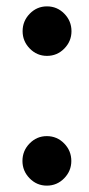

<svg xmlns="http://www.w3.org/2000/svg" viewBox="-20 -561 281 603"><path d="M127.5 -385.5Q96 -385.5 73.5 -408.5Q51 -431.5 51 -463Q51 -495 73.5 -518Q96 -541 127.5 -541Q159.5 -541 182 -518Q204.5 -495 204.5 -463Q204.5 -431.5 182 -408.5Q159.5 -385.5 127.5 -385.5ZM127 22Q95.5 22 73 -1Q50.5 -24 50.5 -55.5Q50.5 -87.5 73 -110.5Q95.5 -133.5 127 -133.5Q159 -133.5 181.5 -110.5Q204 -87.5 204 -55.5Q204 -24 181.5 -1Q159 22 127 22Z"/></svg>

Font: Imbue 100pt Black
Style: Regular
Weight: 900
Designer: Tyler Finck
Foundry: Etcetera Type Company
Version: Version 1.102; ttfautohint (v1.8.3)